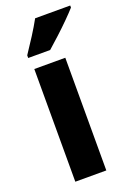

<svg xmlns="http://www.w3.org/2000/svg" viewBox="-147 -888 609 879"><g transform="rotate(-20 157.5 -449.0)"><path d="M212 -66H61V-615H212ZM315 -822Q299 -804 271.5 -776.5Q244 -749 213.5 -721Q183 -693 159 -672H52V-685Q77 -722 101.5 -760.5Q126 -799 144 -832H315Z"/></g></svg>

Font: Noto Sans Malayalam UI Condensed ExtraBold
Style: Regular
Weight: 800
Width: 3
Designer: Jelle Bosma - Monotype Design Team
Foundry: Monotype Imaging Inc.
Version: Version 2.104; ttfautohint (v1.8.4.7-5d5b)